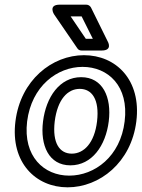

<svg xmlns="http://www.w3.org/2000/svg" viewBox="-20 -764 606 821"><path d="M96 -245C115 -396 225 -478 333 -478C442 -478 532 -396 513 -245C495 -95 385 -13 276 -13C168 -13 78 -95 96 -245ZM46 -245C24 -69 133 37 269 37C406 37 541 -69 563 -245C585 -422 476 -528 339 -528C203 -528 68 -422 46 -245ZM164 -245C151 -142 189 -57 281 -57C373 -57 432 -141 445 -245C458 -349 419 -434 327 -434C235 -434 177 -349 164 -245ZM214 -245C226 -339 269 -384 321 -384C373 -384 406 -339 395 -245C384 -153 339 -107 287 -107C235 -107 203 -152 214 -245ZM347 -598 282 -694H329L377 -598ZM311 -557C315 -551 321 -548 329 -548H415C463 -548 441 -586 441 -586L369 -732C365 -739 358 -744 349 -744H235C185 -744 211 -703 211 -703Z"/></svg>

Font: Falling Sky
Style: OuObl
Weight: 400
Designer: Paul D. Hunt
Foundry: Adobe Systems Incorporated
Version: Version 1.02